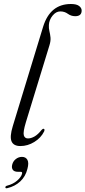

<svg xmlns="http://www.w3.org/2000/svg" viewBox="-20 -740 438 984"><path d="M343.5 -719.5Q372 -719.5 385.2 -709.5Q398.5 -699.5 398.5 -686Q398.5 -657 365.5 -657Q344.5 -657 327.8 -669.2Q311 -681.5 289 -681.5Q267 -681.5 249.5 -660Q232 -638.5 230.5 -612Q229.5 -595.5 233.2 -580.5Q237 -565.5 238.8 -548Q240.5 -530.5 233.5 -508L112.5 -113Q97.5 -63 102 -46.8Q106.5 -30.5 123.5 -30.5Q139 -30.5 156.8 -40.5Q174.5 -50.5 193 -74Q199.5 -81 204 -80Q211 -78 206 -66Q190 -33.5 156 -12.5Q122 8.5 84.5 8.5Q49.5 8.5 39.2 -15.5Q29 -39.5 45.5 -93.5L201 -603Q237 -719.5 343.5 -719.5ZM72.5 140.5Q52.5 140.5 45.5 130Q38.5 119.5 42.5 104Q47 86 61.2 75Q75.5 64 92.5 64Q112 64 120.5 79.2Q129 94.5 120.5 125.5Q111 164.5 83.8 189.8Q56.5 215 18.5 224Q8 227 7.5 220.5Q7.5 213.5 16.5 211.5Q47.5 203.5 68 185.5Q88.5 167.5 93 150.5Q95.5 140.5 86 140.5Z"/></svg>

Font: Fraunces 72pt S000 Light
Style: Italic
Weight: 300
Italic angle: -16°
Version: Version 1.000; ttfautohint (v1.8.3)